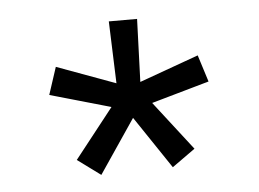

<svg xmlns="http://www.w3.org/2000/svg" viewBox="-35 -758 548 406"><g transform="rotate(-5 239.0 -555.0)"><path d="M223 -537 263 -565 366 -432 317 -397ZM116 -430 220 -562 259 -533 165 -394ZM70 -572 89 -630 247 -572 231 -526ZM209 -716H269L263 -548H215ZM232 -571 390 -628 408 -571 246 -525Z"/></g></svg>

Font: Oak Sans Light
Style: Regular
Weight: 400
Designer: Erik Kennedy, Walven
Foundry: Erik Kennedy, Walven
Version: Version 1.100;Glyphs 3.1.2 (3151)